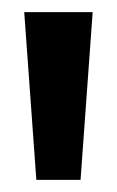

<svg xmlns="http://www.w3.org/2000/svg" viewBox="-20 -770 193 317"><path d="M20 -750H133L113 -473H40Z"/></svg>

Font: Puffins on Iceburgs(2)
Style: on-Iceburgs-Bold
Weight: 700
Version: Version 1.0